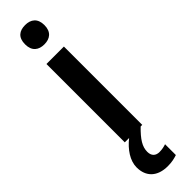

<svg xmlns="http://www.w3.org/2000/svg" viewBox="-337 -731 941 941"><g transform="rotate(-45 133.5 -260.0)"><path d="M134 -752C94 -752 67 -733 67 -685C67 -638 95 -618 134 -618C173 -618 201 -638 201 -685C201 -732 173 -752 134 -752ZM118 111C118 75 138 44 183 0H194V-543H73V0H103C59 35 27 81 27 128C27 192 67 232 140 232C168 232 188 227 206 221V146C195 150 179 154 160 154C134 154 118 139 118 111Z"/></g></svg>

Font: Noto Sans Arabic SemCond SemBd
Style: Regular
Weight: 600
Width: 4
Designer: Monotype Design Team, Nadine Chahine, Nizar Qandah and Khaled Hosny
Foundry: Monotype Imaging Inc.
Version: Version 2.012